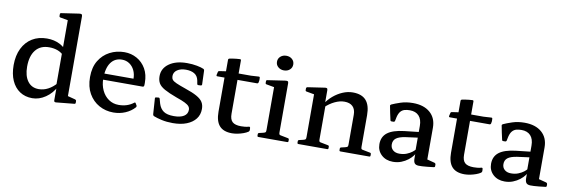

<svg xmlns="http://www.w3.org/2000/svg" viewBox="-54 -1174 4730 1602"><g transform="rotate(10 2310.5 -372.5)"><path d="M429 -162V-595H540V-162ZM448 -380Q424 -408 391 -421Q358 -434 316 -434Q242 -434 202 -384Q162 -334 162 -244Q162 -165 195.5 -120Q229 -75 289 -75Q330 -75 368 -95Q406 -115 437 -151L447 -127Q415 -64 361 -27.5Q307 9 249 9Q188 9 143 -21Q98 -51 73.5 -106Q49 -161 49 -237Q49 -318 78.5 -378Q108 -438 161 -470.5Q214 -503 286 -503Q348 -503 396 -478Q444 -453 477 -403ZM429 -567V-714L448 -680L364 -695Q355 -697 355 -707V-721Q355 -731 365 -732L513 -754Q527 -756 533.5 -752.5Q540 -749 540 -735V-567ZM540 -162V-32L521 -65L605 -43Q614 -39 614 -30V-16Q614 -7 604 -6L452 9Q443 10 438.5 6.5Q434 3 434 -5V-121L429 -131V-162Z M936 9Q870 9 815 -21.5Q760 -52 727 -109.5Q694 -167 694 -249Q694 -332 728 -388Q762 -444 818.5 -473.5Q875 -503 942 -503Q1000 -503 1048 -476Q1096 -449 1124.5 -399.5Q1153 -350 1153 -281Q1153 -276 1153 -269Q1153 -262 1152 -255Q1149 -246 1140 -246H791V-298H1078L1054 -278Q1054 -283 1054 -287Q1054 -291 1054 -295Q1054 -337 1038.5 -369Q1023 -401 995.5 -419.5Q968 -438 933 -438Q872 -438 838.5 -391Q805 -344 805 -256Q805 -201 826 -156.5Q847 -112 884 -86.5Q921 -61 969 -61Q1043 -61 1095 -102Q1102 -108 1107 -100L1117 -83Q1122 -76 1116 -67Q1084 -31 1037 -11Q990 9 936 9Z M1494 -292Q1557 -271 1593.5 -250.5Q1630 -230 1645 -206Q1660 -182 1660 -148Q1660 -99 1633 -64Q1606 -29 1557 -9.5Q1508 10 1440 10Q1388 10 1345.5 0.5Q1303 -9 1276 -20Q1268 -24 1267 -34L1258 -167Q1257 -176 1267 -177L1285 -179Q1295 -181 1298 -171L1309 -131Q1322 -90 1351.5 -69.5Q1381 -49 1439 -49Q1494 -49 1524 -68Q1554 -87 1554 -122Q1554 -139 1544 -151.5Q1534 -164 1508 -177Q1482 -190 1435 -206Q1367 -231 1329.5 -252Q1292 -273 1278 -297.5Q1264 -322 1264 -357Q1264 -423 1321 -463.5Q1378 -504 1472 -504Q1517 -504 1556 -496.5Q1595 -489 1614 -480Q1622 -476 1622 -466L1626 -350Q1626 -341 1616 -340L1596 -339Q1586 -339 1585 -349L1580 -377Q1572 -415 1543.5 -431.5Q1515 -448 1473 -448Q1427 -448 1398.5 -428.5Q1370 -409 1370 -376Q1370 -358 1379 -346Q1388 -334 1415 -322Q1442 -310 1494 -292Z M1941 8Q1869 8 1834.5 -31Q1800 -70 1800 -150V-477L1803 -493V-590Q1803 -599 1813 -602Q1825 -605 1840.5 -607Q1856 -609 1872 -611Q1888 -613 1901 -613Q1910 -613 1910 -603V-152Q1910 -104 1932.5 -83.5Q1955 -63 2006 -63Q2021 -63 2037.5 -64.5Q2054 -66 2072 -71Q2081 -73 2083 -63L2084 -46Q2085 -37 2077 -30Q2061 -19 2037.5 -10.5Q2014 -2 1989 3Q1964 8 1941 8ZM1739 -439Q1730 -439 1731 -449L1737 -475Q1739 -484 1749 -485L1803 -493H2015L2081 -497Q2090 -497 2090 -487Q2091 -478 2090.5 -468Q2090 -458 2087 -448Q2084 -439 2075 -439Z M2221 0V-316H2331V0ZM2165 0Q2155 0 2155 -10V-22Q2155 -32 2165 -34L2199 -42Q2214 -46 2217.5 -50.5Q2221 -55 2221 -70V-180H2331V-69Q2331 -55 2334.5 -50.5Q2338 -46 2353 -44L2409 -33Q2418 -31 2418 -22V-9Q2418 0 2408 0ZM2221 -316V-463L2239 -429L2156 -444Q2146 -445 2146 -455V-470Q2146 -479 2156 -480L2304 -502Q2319 -504 2325 -500.5Q2331 -497 2331 -484V-316ZM2277 -584Q2248 -584 2228 -601.5Q2208 -619 2208 -646Q2208 -673 2228 -690.5Q2248 -708 2277 -708Q2307 -708 2326.5 -690.5Q2346 -673 2346 -646Q2346 -619 2326.5 -601.5Q2307 -584 2277 -584Z M2916 -321Q2916 -367 2891.5 -391Q2867 -415 2821 -415Q2782 -415 2740 -395Q2698 -375 2661 -340L2650 -364Q2676 -405 2712.5 -436Q2749 -467 2791.5 -485Q2834 -503 2877 -503Q2953 -503 2989.5 -461.5Q3026 -420 3026 -336V0H2916ZM2560 0V-315H2670V0ZM2504 0Q2494 0 2494 -10V-22Q2494 -32 2504 -34L2538 -42Q2553 -46 2556.5 -50.5Q2560 -55 2560 -70V-180H2670V-69Q2670 -55 2673.5 -50.5Q2677 -46 2692 -44L2748 -33Q2757 -31 2757 -22V-9Q2757 0 2747 0ZM2860 0Q2850 0 2850 -10V-22Q2850 -32 2860 -34L2894 -42Q2909 -46 2912.5 -50.5Q2916 -55 2916 -70V-180H3026V-69Q3026 -55 3029.5 -50.5Q3033 -46 3048 -44L3104 -33Q3113 -31 3113 -22V-9Q3113 0 3103 0ZM2560 -315V-462L2578 -428L2495 -443Q2485 -444 2485 -454V-469Q2485 -477 2495 -480L2636 -501Q2651 -504 2657 -500Q2663 -496 2663 -483V-381L2670 -364V-315Z M3305 9Q3245 9 3207 -26.5Q3169 -62 3169 -117Q3169 -180 3214 -214.5Q3259 -249 3354 -260L3488 -275L3486 -227L3374 -212Q3320 -204 3295.5 -185.5Q3271 -167 3271 -133Q3271 -103 3291.5 -85Q3312 -67 3346 -67Q3381 -67 3408 -78Q3435 -89 3453 -103Q3471 -117 3478 -127L3490 -114Q3487 -97 3472 -76Q3457 -55 3432 -35.5Q3407 -16 3375 -3.5Q3343 9 3305 9ZM3475 -325Q3475 -380 3448 -409.5Q3421 -439 3371 -439Q3346 -439 3326.5 -433.5Q3307 -428 3293 -412Q3279 -396 3271 -364L3264 -330Q3261 -321 3252 -321H3236Q3226 -321 3225 -331Q3218 -361 3212 -389.5Q3206 -418 3201 -446Q3199 -454 3208 -459Q3236 -472 3282.5 -487.5Q3329 -503 3386 -503Q3479 -503 3532 -456.5Q3585 -410 3585 -329V-162H3475ZM3585 -162V-32L3566 -65L3650 -43Q3659 -39 3659 -30V-16Q3659 -7 3649 -6L3596 0Q3547 5 3522 4Q3497 3 3487.5 -10Q3478 -23 3478 -50V-100L3475 -108V-162Z M3911 8Q3839 8 3804.5 -31Q3770 -70 3770 -150V-477L3773 -493V-590Q3773 -599 3783 -602Q3795 -605 3810.5 -607Q3826 -609 3842 -611Q3858 -613 3871 -613Q3880 -613 3880 -603V-152Q3880 -104 3902.5 -83.5Q3925 -63 3976 -63Q3991 -63 4007.5 -64.5Q4024 -66 4042 -71Q4051 -73 4053 -63L4054 -46Q4055 -37 4047 -30Q4031 -19 4007.5 -10.5Q3984 -2 3959 3Q3934 8 3911 8ZM3709 -439Q3700 -439 3701 -449L3707 -475Q3709 -484 3719 -485L3773 -493H3985L4051 -497Q4060 -497 4060 -487Q4061 -478 4060.5 -468Q4060 -458 4057 -448Q4054 -439 4045 -439Z M4251 9Q4191 9 4153 -26.5Q4115 -62 4115 -117Q4115 -180 4160 -214.5Q4205 -249 4300 -260L4434 -275L4432 -227L4320 -212Q4266 -204 4241.5 -185.5Q4217 -167 4217 -133Q4217 -103 4237.5 -85Q4258 -67 4292 -67Q4327 -67 4354 -78Q4381 -89 4399 -103Q4417 -117 4424 -127L4436 -114Q4433 -97 4418 -76Q4403 -55 4378 -35.5Q4353 -16 4321 -3.5Q4289 9 4251 9ZM4421 -325Q4421 -380 4394 -409.5Q4367 -439 4317 -439Q4292 -439 4272.5 -433.5Q4253 -428 4239 -412Q4225 -396 4217 -364L4210 -330Q4207 -321 4198 -321H4182Q4172 -321 4171 -331Q4164 -361 4158 -389.5Q4152 -418 4147 -446Q4145 -454 4154 -459Q4182 -472 4228.5 -487.5Q4275 -503 4332 -503Q4425 -503 4478 -456.5Q4531 -410 4531 -329V-162H4421ZM4531 -162V-32L4512 -65L4596 -43Q4605 -39 4605 -30V-16Q4605 -7 4595 -6L4542 0Q4493 5 4468 4Q4443 3 4433.5 -10Q4424 -23 4424 -50V-100L4421 -108V-162Z"/></g></svg>

Font: Hahmlet Medium
Style: Regular
Weight: 500
Version: Version 1.002